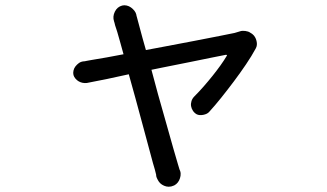

<svg xmlns="http://www.w3.org/2000/svg" viewBox="-20 -627 1240 729"><path d="M444 -606Q452 -608 461 -606Q470 -604 477.5 -598.5Q485 -593 490.5 -586Q496 -579 498 -570V-568Q498 -567 499.5 -563Q501 -559 503 -550Q509 -528 521 -483Q527 -461 534 -437Q565 -443 598 -449Q661 -461 716.5 -471.5Q772 -482 814 -490.5Q856 -499 871 -502Q876 -504 881 -505Q886 -506 891 -508Q899 -511 911 -509.5Q923 -508 930 -503L939 -497Q950 -488 954 -471.5Q958 -455 951 -443Q936 -415 914 -382.5Q892 -350 868 -318Q844 -286 820 -256Q796 -226 774 -202Q767 -194 752 -191Q737 -188 727 -193Q718 -198 712.5 -206.5Q707 -215 705.5 -224Q704 -233 707 -243Q710 -253 718 -261Q736 -279 753.5 -299Q771 -319 787 -339Q803 -359 817 -378.5Q831 -398 841 -415Q842 -416 842 -417L841 -418Q840 -419 838 -419Q822 -416 785 -408.5Q748 -401 699 -391Q650 -381 594 -370Q574 -366 555 -362Q567 -317 580 -269Q597 -209 612 -156Q627 -103 638.5 -62Q650 -21 656 -2Q658 3 659.5 9.5Q661 16 664 22Q667 31 665.5 40.5Q664 50 660 58Q656 66 649 72Q642 78 633 80L630 81Q620 83 611.5 81Q603 79 595 74Q587 69 582 61Q577 53 574 45Q573 41 573 40V37Q573 35 571.5 31Q570 27 568 17Q562 -2 551 -44Q540 -86 525 -140.5Q510 -195 494 -255Q481 -302 469 -345Q425 -336 386 -327Q340 -318 310 -312Q302 -311 294 -312.5Q286 -314 279 -318Q272 -322 266.5 -328.5Q261 -335 259 -342Q257 -350 259 -359Q261 -368 266.5 -375Q272 -382 279.5 -387.5Q287 -393 297 -394Q301 -394 302.5 -394.5Q304 -395 307 -395.5Q310 -396 315 -397Q320 -398 332 -400Q344 -402 385 -409Q414 -414 449 -421Q442 -446 436 -468Q424 -512 417 -531Q416 -536 415 -539.5Q414 -543 413 -546Q407 -564 416 -582.5Q425 -601 444 -606Z"/></svg>

Font: Maple Mono NF CN
Style: Regular
Weight: 400
Monospace: yes
Designer: subframe7536
Version: Version 7.000